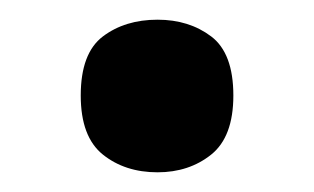

<svg xmlns="http://www.w3.org/2000/svg" viewBox="-20 -450 319 195"><path d="M62 -353Q62 -396 84.5 -413Q107 -430 140 -430Q172 -430 194.5 -413Q217 -396 217 -353Q217 -311 194.5 -293Q172 -275 140 -275Q107 -275 84.5 -293Q62 -311 62 -353Z"/></svg>

Font: Noto Sans Adlam Unjoined SemiBold
Style: Regular
Weight: 600
Version: Version 3.001